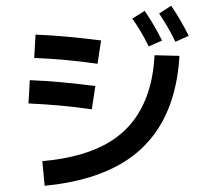

<svg xmlns="http://www.w3.org/2000/svg" viewBox="-59 -917 1118 1031"><g transform="rotate(-5 500.0 -401.0)"><path d="M510 -700 480 -577Q395 -597 311 -612Q227 -627 144 -638L162 -762Q248 -751 335.5 -735Q423 -719 510 -700ZM458 -459 428 -336Q343 -356 259.5 -371Q176 -386 92 -397L110 -521Q197 -510 284 -494Q371 -478 458 -459ZM140 51 139 -82Q251 -82 345 -100Q439 -118 513.5 -156Q588 -194 643.5 -254Q699 -314 736 -398.5Q773 -483 789 -596L922 -581Q902 -447 857.5 -344.5Q813 -242 744.5 -167Q676 -92 585.5 -44.5Q495 3 383 26.5Q271 50 140 51ZM762 -646Q743 -694 725 -731.5Q707 -769 687 -802L757 -838Q780 -797 800 -754.5Q820 -712 836 -671ZM907 -658Q888 -708 869.5 -746Q851 -784 833 -817L901 -853Q925 -811 944.5 -768.5Q964 -726 981 -684Z"/></g></svg>

Font: Murecho Thin SemiBold
Style: Regular
Weight: 600
Version: Version 1.010